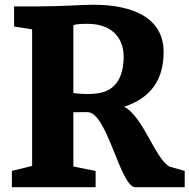

<svg xmlns="http://www.w3.org/2000/svg" viewBox="-20 -785 794 805"><path d="M29.8 0H380.9V-68.4L287.6 -86.9V-314.5C305.7 -314.9 325.7 -314.5 346.7 -314.9C430.7 -314.5 483.4 0 547.9 0H754.4V-68.4L690.9 -86.4C630.9 -118.7 582 -293.5 501 -337.4C613.8 -375.5 666 -451.7 666 -566.9C666 -710 538.1 -765.1 371.1 -765.1C321.3 -765.1 241.2 -758.3 148.9 -758.3H39.1V-673.8L114.7 -662.1V-89.4L29.8 -68.4ZM287.6 -395V-679.2C299.3 -685.1 328.1 -685.1 346.7 -685.1C461.4 -685.1 498.5 -612.8 498.5 -548.8C498.5 -427.2 434.6 -399.9 389.6 -393.6C358.4 -389.2 317.4 -390.1 287.6 -395Z"/></svg>

Font: Merriweather
Style: Heavy
Weight: 900
Designer: Eben Sorkin ( eben@eyebytes.com )
Foundry: Sorkin Type Co.
Version: Version 1.003